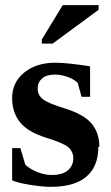

<svg xmlns="http://www.w3.org/2000/svg" viewBox="-20 -715 429 744"><path d="M365 -146H361Q361 -69 314 -30Q268 9 177 9Q143 9 95 1Q51 -6 27 -16V-141H59L78 -77Q94 -61 123 -49Q152 -37 180 -37Q222 -37 243 -55Q264 -73 264 -102Q264 -128 244 -145Q225 -161 157 -182Q87 -204 57 -242Q27 -280 27 -335Q27 -396 74 -434Q121 -472 194 -472Q240 -472 329 -458V-340H296L281 -394Q267 -408 242 -417Q216 -426 194 -426Q160 -426 143 -411Q126 -396 126 -372Q126 -346 147 -330Q168 -314 234 -294Q306 -271 335 -236Q365 -200 365 -146ZM142 -546V-562L223 -695H362V-677L184 -546Z"/></svg>

Font: Libra Serif Modern
Style: Bold
Weight: 700
Designer: Stefan Peev, Context Ltd
Foundry: Ascender Corporation
Version: Version 1.000